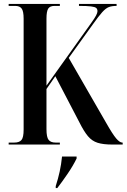

<svg xmlns="http://www.w3.org/2000/svg" viewBox="-20 -734 643 975"><path d="M24 0V-10H53Q78 -10 89 -23Q100 -36 100 -76V-639Q100 -677 90 -690.5Q80 -704 57 -704H24V-714H284V-704H257Q234 -704 225 -690.5Q216 -677 216 -639V-299L443 -617Q461 -642 468 -655.5Q475 -669 475 -677Q475 -688 468.5 -693.5Q462 -699 442 -701.5Q422 -704 381 -704V-714H572V-704Q548 -704 532.5 -698Q517 -692 499 -672Q481 -652 452 -611L329 -440L518 -112Q552 -52 570 -31Q588 -10 601 -10H603V0H550Q504 0 475.5 -9Q447 -18 426.5 -42.5Q406 -67 383 -113L261 -347L216 -282V-78Q216 -37 227 -23.5Q238 -10 262 -10H284V0ZM263 211Q275 174 283 137.5Q291 101 295 61H369V71Q351 108 323 149Q295 190 271 221H263Z"/></svg>

Font: Noto Serif Display ExtraCondensed SemiBold
Style: Regular
Weight: 600
Width: 2
Designer: Monotype Design Team
Foundry: Monotype Imaging Inc.
Version: Version 2.009